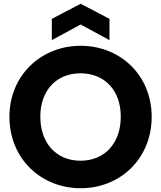

<svg xmlns="http://www.w3.org/2000/svg" viewBox="-20 -991 855 1019"><path d="M408 8C617 8 785 -148 785 -371C785 -592 618 -748 408 -748C199 -748 30 -592 30 -371C30 -148 199 8 408 8ZM194 -372C194 -513 281 -602 407 -602C534 -602 621 -513 621 -372C621 -229 534 -138 407 -138C281 -138 194 -229 194 -372ZM255 -778 408 -861 561 -778V-891L408 -971L255 -891Z"/></svg>

Font: Malmofest
Style: Bold
Weight: 700
Designer: Jonny Pinhorn (Poppins), Kolossal
Version: Version 1.004;Glyphs 3.1.2 (3151)